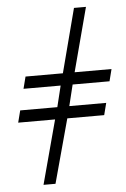

<svg xmlns="http://www.w3.org/2000/svg" viewBox="-53 -775 535 814"><g transform="rotate(-5 214.5 -368.0)"><path d="M429 -464H272L344 -736H293L222 -464H63L50 -413H208L186 -323H28L15 -272H172L99 0H150L224 -272H381L394 -323H237L259 -413H416Z"/></g></svg>

Font: STIXGeneral
Style: Italic
Weight: 400
Italic angle: -16.33°
Designer: MicroPress Inc., with final additions and corrections provided by Coen Hoffman, Elsevier (retired)
Version: Version 1.1.0